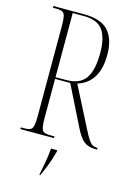

<svg xmlns="http://www.w3.org/2000/svg" viewBox="-137 -785 754 1076"><g transform="rotate(15 239.5 -246.5)"><path d="M34 0V-10H54Q78 -10 89.5 -16Q101 -22 105 -40Q109 -58 109 -95V-619Q109 -656 105 -674Q101 -692 89.5 -698Q78 -704 54 -704H34V-714H211Q312 -714 354.5 -666Q397 -618 397 -528Q397 -367 276 -329L395 -96Q414 -58 427 -39.5Q440 -21 451 -15.5Q462 -10 474 -10H479V0H473Q429 0 403.5 -19Q378 -38 351 -93L237 -322H149V-95Q149 -58 153 -40Q157 -22 168.5 -16Q180 -10 204 -10H229V0ZM209 -332Q290 -332 323 -380Q356 -428 356 -527Q356 -616 324 -660Q292 -704 214 -704H149V-332ZM204 213Q212 175 218.5 138Q225 101 228 61H264V69Q252 116 236.5 154.5Q221 193 208 221H204Z"/></g></svg>

Font: Noto Serif Display ExtraCondensed ExtraLight
Style: Regular
Weight: 200
Width: 2
Designer: Monotype Design Team
Foundry: Monotype Imaging Inc.
Version: Version 2.009